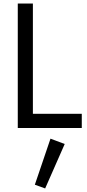

<svg xmlns="http://www.w3.org/2000/svg" viewBox="-20 -720 490 1080"><path d="M165 -700V-80H440V0H80V-700ZM344 90 234 340 176 319 264 60Z"/></svg>

Font: Venryn Sans
Style: Regular
Weight: 400
Designer: Owen Earl, indestructible type* (font) & Cristiano Sobral (main changes)
Version: Version 3.600; ttfautohint (v1.8.3)